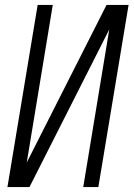

<svg xmlns="http://www.w3.org/2000/svg" viewBox="-20 -755 540 775"><path d="M10 0 132 -735H193L88 -99L410 -735H499L377 0H316L421 -636L99 0Z"/></svg>

Font: Iosevka SS04 Light Oblique
Style: Regular
Weight: 300
Italic angle: -9°
Monospace: yes
Designer: Belleve Invis
Foundry: Belleve Invis
Version: Version 19.0.0; ttfautohint (v1.8.4)